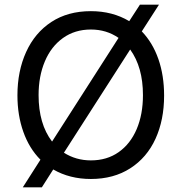

<svg xmlns="http://www.w3.org/2000/svg" viewBox="-20 -763 783 826"><path d="M686 -352Q686 -247 649 -166Q612 -85 540.5 -39Q469 7 371 7Q280 7 209 -34L160 43H78L154 -76Q106 -124 80.5 -195.5Q55 -267 55 -353Q55 -457 92.5 -539.5Q130 -622 201 -668.5Q272 -715 371 -715Q464 -715 536 -672L582 -743H664L590 -628Q637 -579 661.5 -508.5Q686 -438 686 -352ZM204 -154 490 -600Q438 -636 371 -636Q302 -636 251 -599.5Q200 -563 173 -499Q146 -435 146 -354Q146 -230 204 -154ZM595 -354Q595 -474 540 -550L255 -106Q307 -73 371 -73Q440 -73 490.5 -108.5Q541 -144 568 -207.5Q595 -271 595 -354Z"/></svg>

Font: Be Vietnam
Style: Regular
Weight: 400
Designer: Gabriel Lam
Foundry: TypeRant
Version: Version 4.000